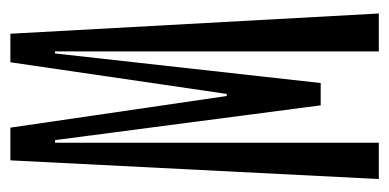

<svg xmlns="http://www.w3.org/2000/svg" viewBox="-210 -540 750 370"><g transform="rotate(90 165.0 -355.0)"><path d="M6 -710H79V-86H83L140 -598H183L250 -86H255V-710H325L289 0H226L165 -417H161L100 0H45Z"/></g></svg>

Font: Bahianita
Style: Regular
Weight: 400
Designer: Pablo Cosgaya & Dani Raskovsky
Foundry: Pablo Cosgaya & Dani Raskovsky
Version: Version 1.008